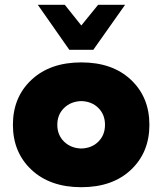

<svg xmlns="http://www.w3.org/2000/svg" viewBox="-20 -770 676 800"><path d="M268.8 -562.5 137.5 -750H250L318.8 -663.8L388.8 -750H501.2L368.8 -562.5ZM525.6 -62.5Q448.8 10 318.8 10Q188.8 10 111.2 -62.5Q33.8 -135 33.8 -250Q33.8 -365 111.2 -437.5Q188.8 -510 318.8 -510Q448.8 -510 525.6 -437.5Q602.5 -365 602.5 -250Q602.5 -135 525.6 -62.5ZM318.8 -151.2Q362.5 -152.5 390 -180Q417.5 -207.5 417.5 -250Q417.5 -292.5 390 -320Q362.5 -347.5 318.8 -348.8Q275 -347.5 246.9 -320Q218.8 -292.5 218.8 -250Q218.8 -207.5 246.9 -180Q275 -152.5 318.8 -151.2Z"/></svg>

Font: Now Black
Style: Regular
Weight: 900
Designer: Alfredo Marco Pradil
Foundry: Alfredo Marco Pradil
Version: Version 1.002;PS 001.002;hotconv 1.0.88;makeotf.lib2.5.64775